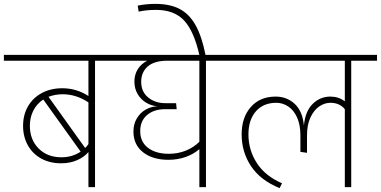

<svg xmlns="http://www.w3.org/2000/svg" viewBox="-40 -965 1964 990"><path d="M583 -652H450V0H416V-181Q394 -155 357.5 -139Q321 -123 275 -123Q217 -123 172.5 -147.5Q128 -172 103.5 -216Q79 -260 79 -316Q79 -373 104.5 -417Q130 -461 176 -485.5Q222 -510 281 -510Q354 -510 416 -470V-652H-20V-682H583ZM416 -222V-437Q353 -479 283 -479Q246 -479 210 -466L399 -202Q406 -208 416 -222ZM277 -154Q332 -154 376 -183L183 -452Q150 -430 132 -395Q114 -360 114 -316Q114 -245 159 -199.5Q204 -154 277 -154Z M1155 -652H1022V0H988V-196Q958 -170 917 -155.5Q876 -141 828 -141Q747 -141 697.5 -180Q648 -219 648 -287Q648 -325 665.5 -354.5Q683 -384 711.5 -400Q740 -416 772 -417Q742 -419 714.5 -435Q687 -451 670 -479.5Q653 -508 653 -544Q653 -580 670 -607.5Q687 -635 719 -652H557V-682H1155ZM988 -652H824Q756 -652 722 -622.5Q688 -593 688 -543Q688 -492 724 -462.5Q760 -433 813 -433H868L871 -402H811Q754 -402 718.5 -372Q683 -342 683 -289Q683 -233 723.5 -202.5Q764 -172 830 -172Q878 -172 918.5 -188.5Q959 -205 988 -234Z M765 -914Q714 -914 675 -905L670 -936Q713 -945 761 -945Q836 -945 886 -919Q936 -893 968.5 -835Q1001 -777 1020 -680L989 -677Q961 -803 910 -858.5Q859 -914 765 -914Z M1904 -652H1771V0H1738V-402Q1711 -435 1664 -435Q1634 -435 1606.5 -416.5Q1579 -398 1561 -360Q1543 -322 1543 -267V-177L1509 -182V-267Q1509 -322 1491.5 -360Q1474 -398 1445.5 -416.5Q1417 -435 1385 -435Q1318 -435 1279.5 -391Q1241 -347 1241 -272Q1241 -191 1284.5 -124Q1328 -57 1414 -20L1402 5Q1303 -35 1254.5 -108Q1206 -181 1206 -272Q1206 -360 1253.5 -413.5Q1301 -467 1381 -467Q1439 -467 1479.5 -429.5Q1520 -392 1527 -318Q1534 -392 1572.5 -429.5Q1611 -467 1664 -467Q1705 -467 1738 -443V-652H1128V-682H1904Z"/></svg>

Font: FiraGO UltraLight
Style: Regular
Weight: 200
Designer: bBox Type
Foundry: bBox Type GmbH
Version: Version 1.001